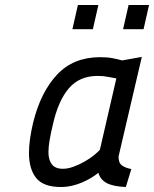

<svg xmlns="http://www.w3.org/2000/svg" viewBox="-20 -739 617 769"><path d="M455 -113Q454 -87 468.5 -76.5Q483 -66 506 -62L484 10Q434 8 408 -5.5Q382 -19 374 -47Q362 -37 345.5 -27Q329 -17 309.5 -8.5Q290 0 268 5Q246 10 224 10Q154 10 125 -26Q96 -62 96 -127Q96 -153 100.5 -184.5Q105 -216 113 -249Q143 -370 208.5 -440Q274 -510 381 -510Q409 -510 430.5 -506Q452 -502 469 -497L548 -511ZM232 -63Q252 -63 275 -71.5Q298 -80 319 -92Q340 -104 356 -117Q372 -130 380 -139L446 -425Q432 -427 413 -431Q394 -435 372 -435Q298 -435 255.5 -385Q213 -335 192 -241Q184 -208 179 -179.5Q174 -151 174 -130Q174 -99 187.5 -81Q201 -63 232 -63ZM292 -719H374L352 -622H270ZM495 -719H577L555 -622H473Z"/></svg>

Font: Panefresco 500wt
Style: Italic
Weight: 700
Foundry: Campivisivi & Chank Co
Version: Version 1.000